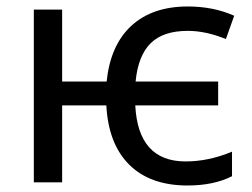

<svg xmlns="http://www.w3.org/2000/svg" viewBox="-20 -566 782 596"><path d="M399.9 -238.8Q408.7 -64.9 556.2 -64.9Q627.9 -64.9 700.2 -95.2V-19Q643.6 9.8 562 9.8Q446.3 9.8 381.3 -54.7Q316.4 -119.1 310.1 -238.8H172.9V0H85V-536.1H172.9V-313H311Q322.8 -426.3 387.9 -486.1Q453.1 -545.9 563 -545.9Q642.6 -545.9 707 -517.1L681.2 -444.8Q618.7 -470.2 563 -470.2Q486.3 -470.2 447.5 -431.6Q408.7 -393.1 400.9 -313H657.2V-238.8Z"/></svg>

Font: NotoSans
Style: Regular
Weight: 400
Designer: Monotype Design team
Foundry: Monotype Imaging Inc.
Version: Version 1.04